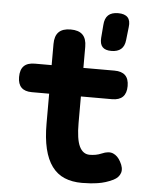

<svg xmlns="http://www.w3.org/2000/svg" viewBox="-56 -847 712 904"><g transform="rotate(5 300.0 -395.5)"><path d="M472 -530Q506 -530 523 -513.5Q540 -497 540 -463Q540 -429 523 -412Q506 -395 472 -395H325V-270Q325 -193 341.5 -159Q358 -125 390 -125Q404 -125 418 -127.5Q432 -130 446 -136Q478 -150 499.5 -141Q521 -132 535 -106Q552 -76 545 -53.5Q538 -31 512 -18Q477 -1 440.5 4.5Q404 10 365 10Q318 10 282.5 -5Q247 -20 223 -52.5Q199 -85 187 -135Q175 -185 175 -254V-395H93Q60 -395 43.5 -411.5Q27 -428 27 -461Q27 -496 44 -513Q61 -530 96 -530H175V-630Q175 -668 193.5 -686.5Q212 -705 250 -705Q288 -705 306.5 -686.5Q325 -668 325 -630V-530ZM449 -621Q420 -621 407 -635Q394 -649 396 -678L401 -740Q403 -771 419 -786Q435 -801 466 -801Q497 -801 511 -786Q525 -771 521 -740L514 -678Q511 -649 494.5 -635Q478 -621 449 -621Z"/></g></svg>

Font: Maple Mono NL ExtraBold
Style: Regular
Weight: 800
Monospace: yes
Designer: subframe7536
Version: Version 7.000